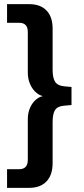

<svg xmlns="http://www.w3.org/2000/svg" viewBox="-20 -725 405 925"><path d="M14 180V90H73.5Q93.5 90 103.8 78.5Q114 67 114 45V-151.5Q114 -182.5 125.8 -208Q137.5 -233.5 157.8 -248.8Q178 -264 204 -264V-260Q178 -260 157.8 -276Q137.5 -292 125.8 -318Q114 -344 114 -374.5V-570.5Q114 -593 103.8 -604Q93.5 -615 73.5 -615H14V-705H121Q174.5 -705 204 -674.5Q233.5 -644 233.5 -587V-388.5Q233.5 -348.5 246.2 -330Q259 -311.5 291 -309L324.5 -306V-219L291 -216Q259 -214 246.2 -196.2Q233.5 -178.5 233.5 -137V60.5Q233.5 118 204 149Q174.5 180 121 180Z"/></svg>

Font: Nunito Sans 12pt ExtraLight SemiCondensed
Style: Regular
Weight: 200
Width: 4
Version: Version 3.101;gftools[0.9.27]